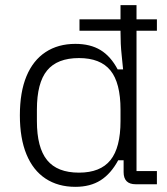

<svg xmlns="http://www.w3.org/2000/svg" viewBox="-20 -714 646 744"><path d="M272 10Q205 10 156.5 -22Q108 -54 82.5 -116Q57 -178 57 -267Q57 -357 82.5 -418.5Q108 -480 156.5 -512Q205 -544 272 -544Q330 -544 369.5 -520Q409 -496 436 -445H457Q454 -477 451.5 -500Q449 -523 448 -544.5Q447 -566 447 -591V-694H509V-51H588V0H506Q459 0 459 -47V-93H438Q410 -41 370 -15.5Q330 10 272 10ZM286 -45Q369 -45 408 -93.5Q447 -142 447 -245V-289Q447 -393 408 -441Q369 -489 286 -489Q202 -489 162.5 -441Q123 -393 123 -289V-245Q123 -142 162.5 -93.5Q202 -45 286 -45ZM288 -595V-639H588V-595Z"/></svg>

Font: Mozilla Headline ExtraLight
Style: Regular
Weight: 200
Designer: Studio DRAMA
Foundry: Studio DRAMA
Version: Version 1.000